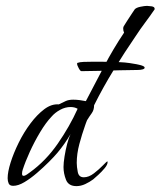

<svg xmlns="http://www.w3.org/2000/svg" viewBox="-20 -625 546 653"><path d="M240 8Q213 8 204.5 -13.5Q196 -35 196 -57Q196 -71 199.5 -93Q203 -115 208.5 -136Q214 -157 220 -169Q201 -136 175 -105Q165 -93 146.5 -74.5Q128 -56 106 -37Q84 -18 63 -5.5Q42 7 25 7Q13 7 9.5 -1Q6 -9 6 -19Q6 -40 16 -72Q26 -104 43.5 -139.5Q61 -175 83.5 -205Q106 -235 130.5 -253.5Q155 -272 180 -270Q194 -277 204 -281.5Q214 -286 229 -286Q240 -286 251 -284.5Q262 -283 272 -281Q303 -340 334 -399.5Q365 -459 402 -514Q399 -520 399 -528Q399 -533 401 -536Q404 -541 412 -553.5Q420 -566 428 -578Q436 -590 438 -593Q443 -599 457.5 -602Q472 -605 480 -605Q485 -605 495.5 -603.5Q506 -602 506 -595Q506 -592 505 -592Q490 -570 473.5 -548Q457 -526 442 -503Q403 -446 367 -387.5Q331 -329 300 -267Q300 -251 292 -240Q284 -229 276 -216Q274 -212 272.5 -207Q271 -202 269 -197Q259 -169 250 -135.5Q241 -102 241 -71Q241 -58 244.5 -40Q248 -22 265 -22Q282 -22 299.5 -35.5Q317 -49 330 -62.5Q343 -76 345 -76Q346 -76 346 -74Q346 -65 336 -53Q326 -41 314.5 -30.5Q303 -20 297 -15Q285 -6 270 1Q255 8 240 8ZM60 -27Q65 -27 71.5 -31.5Q78 -36 82 -39Q136 -78 176.5 -136.5Q217 -195 244 -255Q234 -261 220 -261Q202 -261 184.5 -251.5Q167 -242 155 -228Q136 -208 116.5 -175.5Q97 -143 81.5 -109Q66 -75 57 -47Q56 -44 55.5 -41Q55 -38 55 -34Q55 -27 60 -27ZM257 -383Q253 -383 247.5 -393.5Q242 -404 242 -408L243 -411Q251 -414 264.5 -414.5Q278 -415 292 -415H324Q392 -415 421 -410.5Q450 -406 456 -404Q472 -400 472 -395Q472 -391 465 -389Q458 -387 447 -387Q422 -387 387 -386Q352 -385 317 -384Q282 -383 257 -383Z"/></svg>

Font: Bonheur Royale
Style: Regular
Weight: 400
Designer: Robert E. Leuschke
Foundry: Robert E. Leuschke
Version: Version 1.010; ttfautohint (v1.8.3)